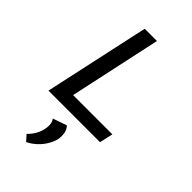

<svg xmlns="http://www.w3.org/2000/svg" viewBox="-288 -740 1130 1130"><g transform="rotate(45 276.5 -175.5)"><path d="M57 0 200 -658H302L160 0ZM89 0 107 -84H505L486 0ZM178 307 146 271Q167 251 182 225.5Q197 200 202 172Q207 149 204 129Q201 109 191 98L278 68Q294 84 299 108.5Q304 133 299 162Q293 188 276 216.5Q259 245 234 268.5Q209 292 178 307Z"/></g></svg>

Font: Ysabeau Office SemiBold
Style: Italic
Weight: 600
Italic angle: -12°
Designer: Christian Thalmann (Catharsis Fonts)
Version: Version 2.001;gftools[0.9.30]; featfreeze: tnum,lnum,ss02